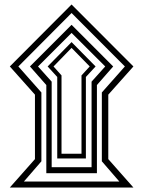

<svg xmlns="http://www.w3.org/2000/svg" viewBox="-20 -838 640 858"><path d="M576.2 0H23.9L136.2 -127V-415L23.9 -541L299.8 -817.9L576.2 -541L463.9 -415V-127ZM538.1 -541 299.8 -779.8 62 -541 165 -424.8V-117.2L86.9 -26.9H513.2L435.1 -117.2V-424.8ZM485.8 -541 413.1 -458V-64H187V-458L113.8 -541L299.8 -727.1ZM450.2 -541 299.8 -690.9 149.9 -541 210.9 -473.1V-90.8H389.2V-473.1ZM407.2 -541 363.8 -494.1V-129.9H235.8V-494.1L192.9 -541L299.8 -649.9ZM380.9 -541 299.8 -624 219.2 -541 254.9 -501V-150.9H344.2V-501Z"/></svg>

Font: Droid Arabic Naskh
Style: Regular
Weight: 400
Designer: Pascal Zoghbi
Foundry: Ascender Corporation
Version: Version 1.00